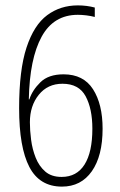

<svg xmlns="http://www.w3.org/2000/svg" viewBox="-20 -774 445 713"><path d="M51 -372Q51 -514 78.5 -597.5Q106 -681 155 -717.5Q204 -754 269 -754Q302 -754 332 -746V-711Q317 -715 300 -717Q283 -719 269 -719Q179 -719 134.5 -637.5Q90 -556 87 -405H89Q100 -439 130 -468.5Q160 -498 216 -498Q290 -498 325.5 -442.5Q361 -387 361 -296Q361 -195 321 -138Q281 -81 210 -81Q127 -81 89 -154Q51 -227 51 -372ZM209 -117Q265 -117 294 -163Q323 -209 323 -296Q323 -370 298 -416.5Q273 -463 212 -463Q157 -463 124 -422Q91 -381 91 -320Q91 -290 95.5 -255Q100 -220 112.5 -188.5Q125 -157 148 -137Q171 -117 209 -117Z"/></svg>

Font: Noto Sans Telugu UI ExtraCondensed ExtraLight
Style: Regular
Weight: 200
Width: 2
Designer: Jelle Bosma - Monotype Design Team
Foundry: Monotype Imaging Inc.
Version: Version 2.005